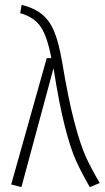

<svg xmlns="http://www.w3.org/2000/svg" viewBox="-20 -761 430 789"><path d="M235 -508Q261 -352 286 -258Q311 -164 333.5 -115Q356 -66 390 -9L349 8Q315 -51 292.5 -100.5Q270 -150 246.5 -241.5Q223 -333 200 -481L68 8L26 -3L172 -522H191Q175 -608 148.5 -649Q122 -690 63 -707L69 -741Q122 -728 154 -701Q186 -674 204 -628.5Q222 -583 235 -508Z"/></svg>

Font: Fira Sans Extra Condensed ExtraLight
Style: Regular
Weight: 275
Width: 1
Designer: Carrois Corporate & Edenspiekermann AG
Foundry: Carrois Corporate GbR & Edenspiekermann AG
Version: Version 4.203